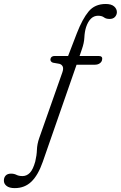

<svg xmlns="http://www.w3.org/2000/svg" viewBox="-188 -740 622 988"><path d="M255 -600.5Q247.5 -576.5 246.2 -547.8Q245 -519 233 -485.5L221.5 -452H318.5Q341 -452 337.5 -434Q336.5 -422.5 326.2 -414.8Q316 -407 300.5 -407H206L32 93Q8 161.5 -26.5 194.8Q-61 228 -112 228Q-140.5 228 -154.5 216.5Q-168.5 205 -168 189Q-168 173.5 -158.8 163.5Q-149.5 153.5 -131 153.5Q-115.5 153.5 -103.2 159.8Q-91 166 -72 166Q-50.5 166 -34.2 149.2Q-18 132.5 -6.5 91Q1 60 2 30.8Q3 1.5 14 -30L133 -368Q139.5 -387 134.8 -397.5Q130 -408 118 -411.5L84 -417.5Q70 -423 71.5 -436Q74.5 -452 94 -452H162.5L207.5 -569Q236 -642.5 268 -681Q300 -719.5 356 -719.5Q385 -719.5 399.2 -707Q413.5 -694.5 413.5 -677Q413 -663 403.5 -652.8Q394 -642.5 376 -642.5Q357.5 -642.5 346.8 -650.8Q336 -659 316.5 -659Q275 -659 255 -600.5Z"/></svg>

Font: Fraunces 144pt S100 Light
Style: Italic
Weight: 300
Italic angle: -16°
Version: Version 1.000; ttfautohint (v1.8.3)